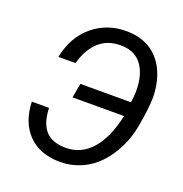

<svg xmlns="http://www.w3.org/2000/svg" viewBox="-131 -837 920 963"><g transform="rotate(20 329.5 -356.0)"><path d="M56.6 -226.1C59.1 -152.8 81.1 -95.7 121.6 -54.2C162.1 -12.7 216.8 8.3 286.1 9.8C288.6 9.8 291 9.8 293.5 9.8C331.5 9.8 367.2 2.4 401.4 -12.2C453.6 -34.2 497.6 -71.8 533.2 -124.5C568.8 -177.2 592.3 -236.3 603.5 -302.2C614.7 -367.7 620.6 -418.5 620.6 -454.6C620.6 -460 620.6 -465.8 620.1 -470.7C617.7 -519 606.9 -562 587.9 -600.6C548.8 -677.2 481 -718.8 389.6 -720.7C386.7 -720.7 383.3 -720.7 380.4 -720.7C312.5 -720.7 253.4 -699.7 203.1 -657.7C152.8 -615.7 120.1 -557.1 105 -482.4L196.3 -482.9C228 -594.2 292 -644 378.4 -644C380.9 -644 383.8 -644 386.2 -644C433.6 -642.6 469.2 -625.5 493.7 -591.8C518.1 -558.1 530.3 -513.2 530.3 -456.1C530.3 -453.6 530.3 -451.7 530.3 -449.2C529.8 -430.2 527.8 -411.1 524.9 -393.1H254.9L241.2 -315.9L516.1 -316.4C480.5 -151.9 402.8 -66.4 295.9 -66.4C293.9 -66.4 292 -66.4 290 -66.4C197.8 -68.8 152.8 -117.2 148.4 -226.1Z"/></g></svg>

Font: Roboto
Style: Italic
Weight: 400
Italic angle: -12°
Designer: Google
Version: Version 2.137; 2017